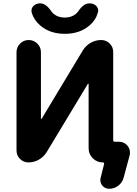

<svg xmlns="http://www.w3.org/2000/svg" viewBox="-20 -995 823 1152"><path d="M659.2 -154.3Q659.2 -144.5 668.9 -144.5H694.3Q726.6 -144.5 746.1 -119.1Q759.8 -101.6 759.8 -80.1Q759.8 -71.3 757.8 -62.5L721.7 71.3Q713.9 100.6 689.9 119.1Q666 137.7 634.8 137.7Q609.4 137.7 592.8 117.2Q582 102.5 582 85Q582 78.1 584 71.3L604.5 -10.7Q605.5 -14.6 603.5 -17.6Q601.6 -20.5 597.7 -20.5H596.7Q561.5 -20.5 536.6 -45.4Q511.7 -70.3 511.7 -105.5V-490.2Q511.7 -492.2 509.8 -492.7Q507.8 -493.2 506.8 -491.2L259.8 -82Q242.2 -53.7 213.4 -37.1Q184.6 -20.5 150.4 -20.5Q121.1 -20.5 100.1 -41.5Q79.1 -62.5 79.1 -91.8V-681.6Q79.1 -711.9 100.6 -733.4Q122.1 -754.9 152.3 -754.9Q182.6 -754.9 204.1 -733.4Q225.6 -711.9 225.6 -681.6V-284.2Q225.6 -282.2 227.5 -281.7Q229.5 -281.2 230.5 -283.2L477.5 -693.4Q495.1 -721.7 524.4 -738.3Q553.7 -754.9 586.9 -754.9Q617.2 -754.9 638.2 -733.9Q659.2 -712.9 659.2 -682.6ZM169.9 -919.9Q168.9 -925.8 168.9 -931.6Q168.9 -946.3 179.7 -958Q195.3 -974.6 218.8 -974.6H222.7Q255.9 -974.6 288.1 -926.8Q294.9 -918 302.7 -911.1Q329.1 -889.6 368.7 -889.6Q408.2 -889.6 434.6 -911.1Q442.4 -918 449.2 -926.8Q481.4 -974.6 514.6 -974.6H519.5Q543 -974.6 558.6 -958Q569.3 -946.3 569.3 -931.6Q569.3 -925.8 567.4 -919.9Q554.7 -874 516.6 -841.8Q458 -792 369.1 -792Q280.3 -792 221.7 -841.8Q183.6 -874 169.9 -919.9Z"/></svg>

Font: Gen Jyuu GothicX Bold
Style: Bold
Weight: 700
Designer: Ryoko NISHIZUKA (kana &amp; ideographs); Paul D. Hunt (Latin, Greek &amp; Cyrillic); Wenlong ZHANG (bopomofo); Sandoll C
Version: Version 1.058.20140828